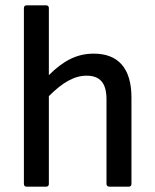

<svg xmlns="http://www.w3.org/2000/svg" viewBox="-20 -703 585 723"><path d="M80 0H154C160 0 164 -4 164 -10V-341C216 -393 260 -418 306 -418C357 -418 381 -390 381 -329V-10C381 -4 386 0 392 0H465C471 0 475 -4 475 -10V-336C475 -445 426 -501 333 -501C270 -501 219 -475 164 -420V-673C164 -679 160 -683 154 -683H80C74 -683 70 -679 70 -673V-10C70 -4 74 0 80 0Z"/></svg>

Font: Sofia Sans Cond SemiBold
Style: Regular
Weight: 600
Width: 3
Designer: Botio Nikoltchev, Ani Petrova
Foundry: lettersoup
Version: Version 4.100